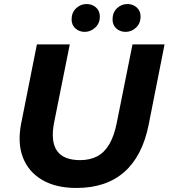

<svg xmlns="http://www.w3.org/2000/svg" viewBox="-20 -920 836 952"><path d="M359 12Q257 12 189 -28Q121 -68 93.5 -139.5Q66 -211 85 -308L163 -700H326L248 -311Q239 -264 243 -229Q247 -194 263.5 -171Q280 -148 309 -137Q338 -126 377 -126Q426 -126 462 -145Q498 -164 522 -205Q546 -246 559 -311L637 -700H796L717 -301Q686 -146 596 -67Q506 12 359 12ZM603 -762Q575 -762 556.5 -779Q538 -796 538 -824Q538 -858 560 -879Q582 -900 612 -900Q639 -900 658 -883Q677 -866 677 -838Q677 -804 654.5 -783Q632 -762 603 -762ZM400 -762Q373 -762 354 -779Q335 -796 335 -824Q335 -858 357.5 -879Q380 -900 409 -900Q437 -900 456 -883Q475 -866 475 -838Q475 -804 452 -783Q429 -762 400 -762Z"/></svg>

Font: MOST Montserrat
Style: Bold Italic
Weight: 700
Italic angle: -11.3°
Designer: Julieta Ulanovsky
Foundry: Julieta Ulanovsky
Version: Version 8.000;March 11, 2024;FontCreator 15.0.0.2926 64-bit